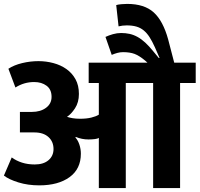

<svg xmlns="http://www.w3.org/2000/svg" viewBox="-20 -963 1022 983"><path d="M23 -611Q52 -630 93.5 -640Q135 -650 177 -650Q216 -650 253.5 -640Q291 -630 320 -609.5Q349 -589 366.5 -557.5Q384 -526 384 -482Q384 -439 364 -408.5Q344 -378 323 -365Q334 -361 351 -358Q368 -355 390 -355Q423 -355 447.5 -361Q472 -367 486 -376V-538H434V-642H735L724 -652Q693 -678 669 -687Q645 -696 610 -696Q595 -696 580.5 -692Q566 -688 552 -682L520 -774Q537 -782 558 -788Q579 -794 600 -794Q623 -794 643.5 -789.5Q664 -785 684 -774Q704 -763 723.5 -745Q743 -727 765 -700L793 -666H797L773 -721Q759 -752 745.5 -773Q732 -794 715.5 -807.5Q699 -821 678 -827Q657 -833 629 -833Q607 -833 587 -828L575 -937Q585 -940 601 -941.5Q617 -943 631 -943Q719 -943 767 -899.5Q815 -856 841 -761L872 -642H982V-538H902V0H764V-538H624V0H486V-257Q481 -253 466 -251Q451 -249 433 -249Q399 -249 368 -262L366 -259Q379 -245 386.5 -222.5Q394 -200 394 -176Q394 -98 336 -56Q278 -14 181 -14Q123 -14 74.5 -29Q26 -44 0 -64L40 -157Q63 -140 92.5 -130.5Q122 -121 158 -121Q203 -121 228.5 -143Q254 -165 254 -200Q254 -238 228 -261.5Q202 -285 156 -285H82V-390H143Q187 -390 215.5 -411Q244 -432 244 -467Q244 -505 218.5 -524Q193 -543 155 -543Q103 -543 59 -515Z"/></svg>

Font: Mukta ExtraBold
Style: Regular
Weight: 800
Designer: Girish Dalvi and Yashodeep Gholap
Foundry: Ek Type
Version: Version 2.538;PS 1.002;hotconv 16.6.51;makeotf.lib2.5.65220;